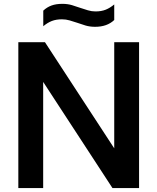

<svg xmlns="http://www.w3.org/2000/svg" viewBox="-20 -954 798 974"><path d="M73 0V-740H208L559.5 -201.5V-740H685.5V0H550.5L199 -538.5V0ZM462.5 -818Q436.5 -818 414.2 -824.5Q392 -831 371.5 -838.5Q352 -845 333.2 -850.5Q314.5 -856 294.5 -856Q265 -856 243 -847.5Q221 -839 199.5 -821V-900Q218 -917.5 241.2 -926Q264.5 -934.5 296.5 -934.5Q322.5 -934.5 344.8 -928Q367 -921.5 387.5 -914Q407 -907.5 425.8 -901.8Q444.5 -896 464.5 -896Q494 -896 516 -904.8Q538 -913.5 559.5 -931.5V-852.5Q523.5 -818 462.5 -818Z"/></svg>

Font: Encode Sans SmBold
Style: Regular
Weight: 600
Designer: Multiple Designers
Foundry: Impallari Type
Version: Version 3.002; ttfautohint (v1.8.3) -l 8 -r 50 -G 200 -x 14 